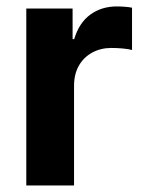

<svg xmlns="http://www.w3.org/2000/svg" viewBox="-20 -565 440 585"><path d="M60.1 0V-539.1H201.2V-445.8H206.1Q220.7 -495.1 254.9 -520.3Q289.1 -545.4 335.9 -545.4Q347.7 -545.4 360.4 -544.4Q373 -543.5 382.3 -541.5V-412.6Q373 -415.5 354.7 -417.2Q336.4 -418.9 319.3 -418.9Q287.1 -418.9 261 -404.8Q234.9 -390.6 220.2 -364.7Q205.6 -338.9 205.6 -303.7V0Z"/></svg>

Font: Inter 18pt
Style: Bold
Weight: 700
Designer: Rasmus Andersson
Foundry: rsms
Version: Version 4.001;git-66647c0bb